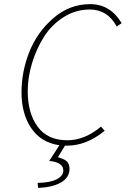

<svg xmlns="http://www.w3.org/2000/svg" viewBox="-20 -692 640 928"><path d="M304 12H294L260 68Q293 77 304.5 89.5Q316 102 316 124Q316 166 274.5 190Q233 214 164 216L162 192Q222 191 254 174.5Q286 158 286 132Q286 92 218 86L267 10Q178 -3 131 -72.5Q84 -142 84 -246Q84 -346 122 -441.5Q160 -537 238 -604.5Q316 -672 416 -672Q513 -672 568 -580L544 -564Q500 -646 414 -646Q345 -646 286.5 -608.5Q228 -571 191.5 -512.5Q155 -454 134.5 -385.5Q114 -317 114 -252Q114 -145 162 -79.5Q210 -14 306 -14Q389 -14 468 -80L486 -60Q398 12 304 12Z"/></svg>

Font: TypoPRO Source Code Pro
Style: Italic
Weight: 200
Italic angle: -11°
Monospace: yes
Designer: Paul D. Hunt, Teo Tuominen
Foundry: Adobe Systems Incorporated
Version: Version 1.030;PS 1.0;hotconv 1.0.84;makeotf.lib2.5.63406